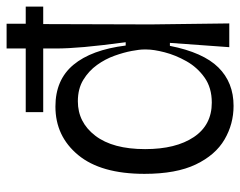

<svg xmlns="http://www.w3.org/2000/svg" viewBox="-93 -622 728 582"><g transform="rotate(-90 271.0 -331.0)"><path d="M241 13Q186 13 139 -14.5Q92 -42 63.5 -101.5Q35 -161 35 -257Q35 -389 92 -458Q149 -527 239 -527Q320 -527 365.5 -472.5Q411 -418 424 -314H434Q424 -389 419.5 -439Q415 -489 415 -527V-564H222V-617H415V-675H490V-617H542V-564H489L488 -238L491 0H419L432 -180H423Q403 -79 357.5 -33Q312 13 241 13ZM251 -53Q296 -53 327 -75Q358 -97 376.5 -130Q395 -163 403.5 -196Q412 -229 412 -251V-259Q412 -272 407.5 -296Q403 -320 393 -348Q383 -376 365 -401Q347 -426 320 -442.5Q293 -459 255 -459Q191 -459 150.5 -406Q110 -353 110 -255Q110 -162 146.5 -107.5Q183 -53 251 -53Z"/></g></svg>

Font: Bricolage Grotesque 96pt Light
Style: Regular
Weight: 300
Designer: Mathieu Triay
Foundry: Atelier Triay
Version: Version 1.001; ttfautohint (v1.8.4.7-5d5b);gftools[0.9.33.de